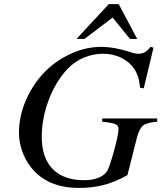

<svg xmlns="http://www.w3.org/2000/svg" viewBox="-20 -905 792 943"><path d="M733.9 -670.9 686 -471.2 668 -474.1Q664.6 -507.8 658.2 -527.6Q651.9 -547.4 639.2 -566.9Q615.7 -601.6 575.4 -621.3Q535.2 -641.1 485.8 -641.1Q436.5 -641.1 390.6 -621.3Q344.7 -601.6 311 -565.9Q252.9 -503.4 219 -413.3Q185.1 -323.2 185.1 -231.9Q185.1 -129.9 238.8 -75Q292.5 -20 392.1 -20Q463.9 -20 498 -54.2Q507.3 -64.5 513.9 -80.6Q520.5 -96.7 535.2 -147Q562 -240.7 562 -272Q562 -288.6 546.9 -295.4Q531.7 -302.2 481.9 -307.1V-323.2H752V-307.1Q702.1 -303.2 684.1 -289.8Q666 -276.4 653.8 -233.9L606 -44.9Q547.4 -11.7 490.5 3.2Q433.6 18.1 367.2 18.1Q231 18.1 151.9 -61Q115.2 -97.7 94.2 -148.7Q73.2 -199.7 73.2 -252Q73.2 -334 106.9 -411.9Q140.6 -489.7 195.6 -547.4Q250.5 -605 325.2 -639.9Q399.9 -674.8 478 -674.8Q540 -674.8 613.8 -650.9Q642.6 -641.1 658.2 -641.1Q678.2 -641.1 691.9 -648.7Q705.6 -656.2 719.2 -674.8ZM563 -884.8 653.8 -713.9H618.2L533.2 -818.8L395 -713.9H356L514.2 -884.8Z"/></svg>

Font: Accordance
Style: Italic
Weight: 400
Italic angle: -11°
Version: Version 1.2 (build January 31, 2020) Miklal Software Solutio